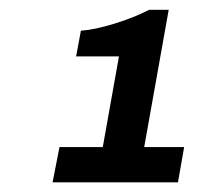

<svg xmlns="http://www.w3.org/2000/svg" viewBox="-20 -814 411 394"><path d="M87.9 -439.9 102.1 -512.2H190.9L224.1 -698.2H136.2L146 -751Q174.3 -752.9 214.6 -765.4Q254.9 -777.8 286.1 -793.9H326.2L275.9 -512.2H357.9L345.2 -439.9Z"/></svg>

Font: Archivo
Style: Bold Italic
Weight: 700
Italic angle: -10°
Designer: Hector Gatti
Foundry: Omnibus-Type
Version: Version 2.001